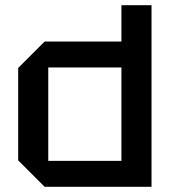

<svg xmlns="http://www.w3.org/2000/svg" viewBox="-20 -720 660 740"><path d="M564 -700V0H152L50 -102V-458L152 -560H448V-700ZM166 -100H448V-460H166Z"/></svg>

Font: Tektur Medium
Style: Regular
Weight: 500
Designer: Adam Jagosz
Foundry: Adam Jagosz
Version: Version 1.005;gftools[0.9.30]